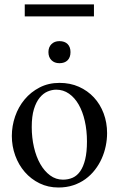

<svg xmlns="http://www.w3.org/2000/svg" viewBox="-20 -836 540 871"><path d="M465.8 -231.9Q465.8 -203.1 459.7 -173.6Q453.6 -144 441.4 -116.7Q429.2 -89.4 410.6 -65.4Q392.1 -41.5 367.7 -23.7Q343.3 -5.9 312.5 4.4Q281.7 14.6 245.1 14.6Q198.2 14.6 159.4 -4.4Q120.6 -23.4 92.5 -55.7Q64.5 -87.9 49.1 -130.4Q33.7 -172.9 33.7 -219.2Q33.7 -264.6 48.6 -307.9Q63.5 -351.1 91.6 -384.8Q119.6 -418.5 159.7 -439.2Q199.7 -460 250 -460Q298.3 -460 337.9 -442.4Q377.4 -424.8 406 -394Q434.6 -363.3 450.2 -321.5Q465.8 -279.8 465.8 -231.9ZM374.5 -194.3Q374.5 -244.1 364.7 -287.1Q355 -330.1 336.9 -361.6Q318.8 -393.1 293 -411.1Q267.1 -429.2 234.9 -429.2Q215.8 -429.2 196 -420.9Q176.3 -412.6 160.2 -393.1Q144 -373.5 134 -341.1Q124 -308.6 124 -259.8Q124 -211.9 134 -168.5Q144 -125 162.6 -92.3Q181.2 -59.6 207.3 -40.3Q233.4 -21 265.6 -21Q290 -21 310.1 -30Q330.1 -39.1 344.2 -59.6Q358.4 -80.1 366.5 -113.3Q374.5 -146.5 374.5 -194.3ZM299.8 -599.6Q299.8 -575.7 286.6 -562.5Q273.4 -549.3 249.5 -549.3Q227.1 -549.3 213.4 -563Q199.7 -576.7 199.7 -599.6Q199.7 -622.1 213.4 -635.7Q227.1 -649.4 249.5 -649.4Q273.4 -649.4 286.6 -636.2Q299.8 -623 299.8 -599.6ZM92.3 -761.7V-815.9H406.2V-761.7Z"/></svg>

Font: Doulos SIL Compact
Style: Regular
Weight: 400
Designer: Walt Agee, Victor Gaultney, Peter Martin, Debbi Hosken
Foundry: SIL International
Version: Version 4.110; 2011; Maintenance release ; LnSpcTght